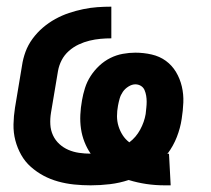

<svg xmlns="http://www.w3.org/2000/svg" viewBox="-20 -548 634 576"><path d="M474 8Q446 8 419 4Q392 0 366 -8Q339 1 310 4.5Q281 8 252 8Q227 8 202.5 5.5Q178 3 154.5 -3.5Q131 -10 110.5 -21Q90 -32 72.5 -47.5Q55 -63 43.5 -83.5Q32 -104 26 -127Q20 -150 20.5 -175Q21 -200 25 -225L46 -351Q49 -372 56.5 -392.5Q64 -413 77.5 -431.5Q91 -450 108.5 -465Q126 -480 146 -491Q166 -502 187 -509Q208 -516 229.5 -520.5Q251 -525 272 -526.5Q293 -528 314 -528V-433Q298 -433 281.5 -431.5Q265 -430 248.5 -426Q232 -422 216 -414.5Q200 -407 186.5 -395Q173 -383 165 -367.5Q157 -352 154 -335L133 -210Q130 -192 131 -174.5Q132 -157 139 -142Q146 -127 158 -116Q170 -105 185 -98.5Q200 -92 217 -89.5Q234 -87 252 -87Q241 -103 233.5 -122Q226 -141 223 -161.5Q220 -182 221 -203.5Q222 -225 226 -247Q229 -265 235 -284Q241 -303 252 -320Q263 -337 278 -351Q293 -365 311 -374Q329 -383 348.5 -386.5Q368 -390 386 -390Q411 -390 435 -384.5Q459 -379 477.5 -365.5Q496 -352 508 -332Q520 -312 525.5 -288.5Q531 -265 530 -240.5Q529 -216 525 -191Q521 -164 510.5 -137Q500 -110 482 -86Q483 -86 484.5 -86.5Q486 -87 487 -87L492 8ZM368 -121Q388 -136 400.5 -159Q413 -182 417 -206Q418 -216 419 -225Q420 -234 420 -243Q420 -252 418.5 -261Q417 -270 413.5 -278Q410 -286 402.5 -290.5Q395 -295 386 -295Q376 -295 365.5 -288.5Q355 -282 348.5 -272.5Q342 -263 339 -252.5Q336 -242 334 -231Q331 -215 331 -199.5Q331 -184 335.5 -169.5Q340 -155 348 -142.5Q356 -130 368 -121Z"/></svg>

Font: Iosevka QP
Style: Bold Italic
Weight: 700
Italic angle: -9°
Designer: Belleve Invis
Foundry: Belleve Invis
Version: Version 20.0.0; ttfautohint (v1.8.4)